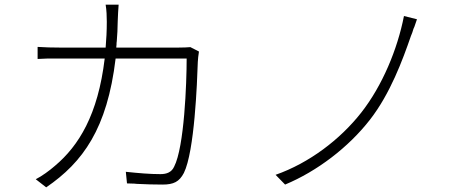

<svg xmlns="http://www.w3.org/2000/svg" viewBox="-20 -794 2040 827"><path d="M478 -542H784C784 -437 774 -161 730 -76C719 -52 698 -44 671 -44C627 -44 578 -48 522 -54L527 -4C538 -4 548 -3 559 -3L569 -2C608 0 646 1 680 1C728 1 752 -11 772 -49C818 -142 829 -438 832 -527C833 -542 834 -554 837 -572L800 -591C787 -590 773 -589 745 -589H481C481 -590 481 -592 481 -593L482 -603C482 -604 482 -606 482 -608L483 -617C485 -644 487 -672 487 -701C488 -725 489 -752 491 -774H435C439 -751 440 -723 440 -700C440 -661 438 -624 435 -589H243C204 -589 173 -590 142 -592V-540C170 -542 193 -542 227 -542H431C402 -299 319 -166 217 -80C193 -59 160 -35 134 -22L179 13C337 -95 442 -240 478 -542Z M1574 -279C1661 -391 1714 -535 1750 -639C1754 -648 1758 -659 1761 -670L1765 -679C1769 -690 1773 -701 1776 -711L1720 -725C1692 -582 1627 -425 1536 -309C1445 -193 1312 -92 1167 -41L1208 1C1345 -56 1481 -159 1574 -279Z"/></svg>

Font: Glow Sans SC Normal Light
Style: Regular
Weight: 300
Designer: Ryoko NISHIZUKA (kana, bopomofo & ideographs); Paul D. Hunt (Latin, Greek & Cyrillic); Sandoll Communications, Soo-young
Version: Version 0.93